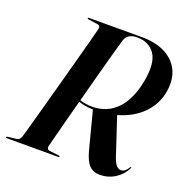

<svg xmlns="http://www.w3.org/2000/svg" viewBox="-139 -820 929 952"><g transform="rotate(20 325.5 -343.5)"><path d="M621.5 -72Q603.5 -33.5 567 -10.2Q530.5 13 486.5 13Q452.5 13 431.2 -8.2Q410 -29.5 396 -82L344.5 -280Q319.5 -280.5 301 -284Q282.5 -287.5 268 -292.5Q253 -235.5 239.2 -184Q225.5 -132.5 215.5 -93.2Q205.5 -54 200.5 -35Q198.5 -27 201.5 -20.8Q204.5 -14.5 214 -13.5L262 -8Q269 -7 269 -4Q269 0 263 0H-7Q-12.5 0 -12.5 -3.5Q-12.5 -7.5 -6.5 -8L40.5 -13.5Q56 -15.5 63 -37Q69.5 -59 83 -107.5Q96.5 -156 114 -219.8Q131.5 -283.5 150.2 -352Q169 -420.5 186 -484Q203 -547.5 216 -595.5Q229 -643.5 234 -664.5Q238 -683 219.5 -685.5L172.5 -692Q166 -692.5 166 -696.5Q166 -700 172 -700H451.5Q522.5 -700 572.5 -674.8Q622.5 -649.5 645.8 -602.8Q669 -556 659 -492Q648.5 -422 598.2 -370Q548 -318 467 -295L529 -107.5Q541 -70 552.5 -57.2Q564 -44.5 577.5 -44.5Q598.5 -44.5 615.5 -72.5Q618.5 -77 621 -76Q623 -75.5 621.5 -72ZM366 -652Q358.5 -627 343.2 -571.8Q328 -516.5 308.8 -445.2Q289.5 -374 270.5 -301.5Q301.5 -291.5 335 -291.5Q414 -291.5 465.5 -344.8Q517 -398 536 -499.5Q554.5 -600 523.2 -645.5Q492 -691 429 -691Q378.5 -691 366 -652Z"/></g></svg>

Font: Fraunces 144pt SemiBold
Style: Italic
Weight: 600
Italic angle: -16°
Version: Version 1.000;[0bf87f6ff]